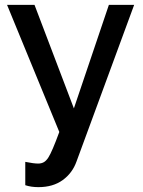

<svg xmlns="http://www.w3.org/2000/svg" viewBox="-20 -543 587 790"><path d="M138 227Q198 227 238 198Q278 169 295 121L532 -523H428L284 -97L122 -523H9L224 0Q194 82 179 105Q170 119 160 124.5Q150 130 137 130Q119 130 84 123V219Q108 227 138 227Z"/></svg>

Font: RT Raleway SemiBold
Style: Regular
Weight: 400
Designer: Matt McInerney, Pablo Impallari, Rodrigo Fuenzalida — Edited by Milan Moffatt in April 2016
Foundry: Matt McInerney, Pablo Impallari, Rodrigo Fuenzalida — Edited by Milan Moffatt in April 2016
Version: Version 3.001